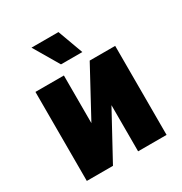

<svg xmlns="http://www.w3.org/2000/svg" viewBox="-174 -877 951 1005"><g transform="rotate(-30 301.5 -374.5)"><path d="M61 0V-538H233V-250L389 -538H543V0H371V-279L219 0ZM249 -596 159 -749H322L378 -596Z"/></g></svg>

Font: Geist ExtBd
Style: Regular
Weight: 400
Designer: Basement.studio, Andrés Briganti, Mateo Zaragoza
Foundry: Basement.studio, Vercel, Andrés Briganti, Guido Ferreyra, Mateo Zaragoza
Version: Version 1.401